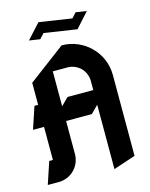

<svg xmlns="http://www.w3.org/2000/svg" viewBox="-125 -899 790 1009"><g transform="rotate(-15 270.0 -394.5)"><path d="M385.9 -819.1 361.9 -792.1 183.9 -819.1 110.9 -739.1 169.9 -730.1 194.9 -757.1 372.9 -730.1 444.9 -810.1ZM270 -670 70 -520V-400H50L10 -280H70V-100H50L10 20H70C136.2 20 190 -33.8 190 -100V-280H330L370 -320V30L490 -10V-450C490 -571.4 391.4 -670 270 -670ZM190 -550H270C325.2 -550 370 -505.2 370 -450V-400H230L190 -360Z"/></g></svg>

Font: Abibas
Style: Medium
Weight: 500
Version: Version 0.3